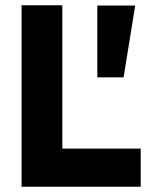

<svg xmlns="http://www.w3.org/2000/svg" viewBox="-20 -710 585 730"><path d="M62 0V-690H217V0ZM130 0V-145H515V0ZM350 -416V-689H494L450 -416Z"/></svg>

Font: Radio Canada Big
Style: Bold
Weight: 700
Designer: Étienne Aubert Bonn
Foundry: Coppers and Brasses
Version: Version 1.001